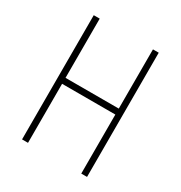

<svg xmlns="http://www.w3.org/2000/svg" viewBox="-159 -780 840 893"><g transform="rotate(30 261.0 -333.5)"><path d="M436 -667V0H405V-317H119V0H87V-667H119V-349H405V-667Z"/></g></svg>

Font: Zector
Style: Regular
Weight: 400
Designer: GGBot
Version: 0.72